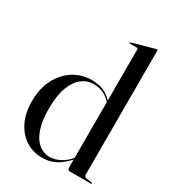

<svg xmlns="http://www.w3.org/2000/svg" viewBox="-181 -836 852 946"><g transform="rotate(30 245.0 -363.0)"><path d="M347 -62V-64V-688Q347 -690.5 345.5 -692Q344 -693.5 341 -693.5H302Q300 -693.5 299 -694.5Q298 -695.5 298 -697Q298 -698.5 299.2 -699.2Q300.5 -700 302 -700.5L422 -734Q426 -735.5 427.5 -735.8Q429 -736 430.5 -736Q433 -736 434.2 -734.2Q435.5 -732.5 435.5 -730.5V-26Q435.5 -20 438.5 -16.5Q441.5 -13 447.5 -11.5L479 -7Q482 -6.5 483 -5.5Q484 -4.5 484 -3Q484 -2 483 -1Q482 0 480 0H361Q354 0 350.5 -4Q347 -8 347 -17ZM25 -206Q25 -280.5 53.2 -334Q81.5 -387.5 127.8 -416Q174 -444.5 229.5 -444.5Q280.5 -444.5 315 -422.8Q349.5 -401 371 -365L363 -361.5Q346.5 -393.5 317 -412.8Q287.5 -432 247.5 -432Q211 -432 181 -409Q151 -386 133.2 -338.2Q115.5 -290.5 115.5 -215Q115.5 -148 131 -102.8Q146.5 -57.5 174.2 -34.8Q202 -12 237.5 -12Q264.5 -12 294.8 -27Q325 -42 353 -77L357.5 -71.5Q318 -26 283.2 -8Q248.5 10 207 10Q155 10 113.8 -16.5Q72.5 -43 48.8 -91.5Q25 -140 25 -206Z"/></g></svg>

Font: Fraunces 120pt
Style: Regular
Weight: 400
Version: Version 1.000;[b76b70a41]